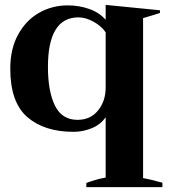

<svg xmlns="http://www.w3.org/2000/svg" viewBox="-20 -529 699 785"><path d="M333 219Q376 203 412 197V-50Q392 -20 355.5 -5Q319 10 281 10Q161 10 91.5 -50.5Q22 -111 22 -248Q22 -329 54 -387.5Q86 -446 139.5 -476.5Q193 -507 257 -507Q303 -507 344.5 -492.5Q386 -478 412 -448V-509L634 -487V-476Q600 -465 565 -455V199Q593 204 644 218V236H333ZM412 -171V-397Q394 -423 362 -440.5Q330 -458 301 -458Q176 -458 176 -255Q176 -156 204.5 -97.5Q233 -39 297 -39Q350 -39 381 -77.5Q412 -116 412 -171Z"/></svg>

Font: Trirong
Style: Bold
Weight: 700
Designer: Katatrad Team
Foundry: CadsonDemak
Version: Version 1.001